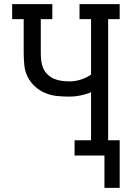

<svg xmlns="http://www.w3.org/2000/svg" viewBox="-20 -755 640 932"><path d="M487 157V0H342V-74H422V-307Q397 -297 370.5 -291.5Q344 -286 317 -286Q287 -286 257 -289Q227 -292 199.5 -303.5Q172 -315 149.5 -335.5Q127 -356 114 -382.5Q101 -409 98 -439Q95 -469 95 -499V-662H39V-735H234V-662H178V-499Q178 -480 180 -461Q182 -442 189.5 -424.5Q197 -407 211 -393.5Q225 -380 242.5 -372.5Q260 -365 279 -362.5Q298 -360 317 -360Q345 -360 372 -368.5Q399 -377 422 -393V-662H366V-735H561V-662H505V-74H561V157Z"/></svg>

Font: Iosevka Etoile
Style: Regular
Weight: 400
Designer: Belleve Invis
Foundry: Belleve Invis
Version: Version 33.2.4